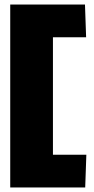

<svg xmlns="http://www.w3.org/2000/svg" viewBox="-20 -726 415 845"><path d="M25 99V-706H354L359 -562H213V-45H360L355 99Z"/></svg>

Font: Kanit
Style: Bold
Weight: 700
Designer: Katatrad Team
Foundry: CadsonDemak
Version: Version 2.000; ttfautohint (v1.8.3)